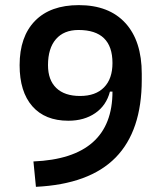

<svg xmlns="http://www.w3.org/2000/svg" viewBox="-20 -722 626 746"><path d="M119.6 3.9 109.9 -94.7Q417 -107.4 417 -366.2H407.2Q393.1 -312 350.1 -282.5Q307.1 -252.9 245.6 -252.9Q154.8 -252.9 105.5 -309.3Q56.2 -365.7 56.2 -468.8Q56.2 -579.6 116 -640.9Q175.8 -702.1 286.1 -702.1Q403.3 -702.1 467 -632.6Q530.8 -563 530.8 -435.5V-412.1Q530.8 -213.4 429.2 -109.9Q327.6 -6.3 119.6 3.9ZM291 -349.1Q351.6 -349.1 384.3 -382.6Q417 -416 417 -477.1Q417 -605.5 285.2 -605.5Q228 -605.5 197.3 -569.8Q166.5 -534.2 166.5 -468.8Q166.5 -411.1 198.7 -380.1Q231 -349.1 291 -349.1Z"/></svg>

Font: Caskaydia Cove Medium
Style: Regular
Weight: 500
Monospace: yes
Designer: Aaron Bell
Foundry: Saja Typeworks
Version: Version 4.300; ttfautohint (v1.8.3)